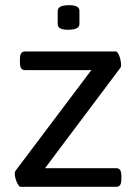

<svg xmlns="http://www.w3.org/2000/svg" viewBox="-20 -722 529 742"><path d="M247 -702C215 -702 203 -693 203 -680V-629C203 -615 215 -607 243 -607C275 -607 287 -616 287 -629V-680C287 -694 275 -702 247 -702ZM428 -523H77C63 -523 57 -514 57 -493V-481C57 -460 63 -451 77 -451H333L40 -62C38 -59 37 -55 37 -51C37 -31 51 0 59 0H429C443 0 449 -9 449 -30V-42C449 -63 443 -72 429 -72H154L446 -461C447 -463 448 -466 448 -471C448 -489 438 -523 428 -523Z"/></svg>

Font: Asap
Style: Regular
Weight: 400
Designer: Pablo Cosgaya
Foundry: Pablo Cosgaya
Version: Version 1.007;PS 001.007;hotconv 1.0.70;makeotf.lib2.5.58329